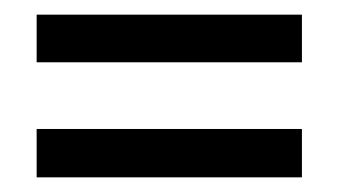

<svg xmlns="http://www.w3.org/2000/svg" viewBox="-20 -390 475 262"><path d="M30 -305V-370H392V-305ZM30 -148V-214H392V-148Z"/></svg>

Font: Ekushey Bangla Kolom
Style: Bold
Weight: 700
Designer: Al Mamun Sumon
Foundry: Al Mamun Sumon
Version: Version 1.0